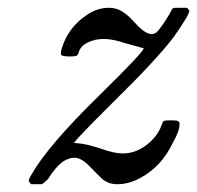

<svg xmlns="http://www.w3.org/2000/svg" viewBox="-20 -462 506 493"><path d="M60 11Q54 5 54 2Q54 -3 61 -14Q103 -88 233 -215Q349 -329 349 -338L302 -351Q269 -362 247 -362Q223 -362 204.5 -352.5Q186 -343 182 -327Q180 -321 178 -320Q175 -317 160 -317Q141 -317 137 -321Q135 -325 139 -339Q155 -391 202 -423Q229 -442 260 -442Q268 -442 276 -440Q298 -435 324 -406Q349 -378 365 -375Q374 -373 382 -379Q392 -388 416 -427Q422 -441 425 -441Q427 -442 433 -442H444H460Q466 -436 466 -434Q466 -430 459 -417Q440 -386 426 -367Q383 -310 273 -202Q214 -144 178 -105L170 -95L181 -94Q199 -93 237 -81Q273 -68 295 -68Q328 -68 356.5 -90Q385 -112 395 -141Q398 -150 401 -151.5Q404 -153 419 -153Q429 -153 432.5 -152.5Q436 -152 438.5 -150Q441 -148 441 -144Q441 -125 424 -96Q395 -34 340 -5Q311 11 282 11Q270 11 261 8Q250 4 242.5 -2.5Q235 -9 208 -37Q188 -57 171 -57Q158 -57 143 -48Q123 -34 103 -2Q91 10 87 11H76Z"/></svg>

Font: MathJax_Main
Style: Italic
Weight: 400
Version: Version 1.1